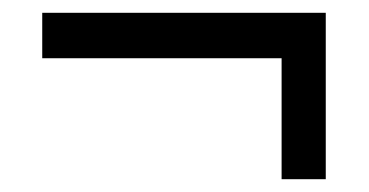

<svg xmlns="http://www.w3.org/2000/svg" viewBox="-20 -408 577 300"><path d="M489 -388H46V-317H420V-128H489Z"/></svg>

Font: Noto Sans Thai
Style: Regular
Weight: 400
Designer: Monotype Design Team
Foundry: Monotype Imaging Inc.
Version: Version 1.901